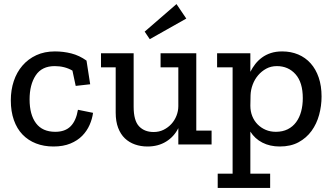

<svg xmlns="http://www.w3.org/2000/svg" viewBox="-20 -708 1629 941"><path d="M436 -155Q432 -125 419 -95.5Q406 -66 383 -42.5Q360 -19 325 -4.5Q290 10 242 10Q195 10 156.5 -5Q118 -20 90.5 -48.5Q63 -77 48 -119.5Q33 -162 33 -216Q33 -267 47.5 -310.5Q62 -354 90 -386.5Q118 -419 158 -437.5Q198 -456 249 -456Q291 -456 330 -446Q369 -436 404 -411L422 -295L351 -287L335 -362Q297 -384 248 -384Q185 -384 155 -338.5Q125 -293 125 -221Q125 -146 156.5 -104Q188 -62 251 -62Q299 -62 326 -89Q353 -116 362 -170L436 -155Z M714 -516 689 -553 845 -688 893 -617ZM854 0V-80Q833 -38 794 -14Q755 10 703 10Q670 10 641.5 0Q613 -10 592 -30Q571 -50 559 -81.5Q547 -113 547 -156V-378H475V-447H635V-185Q635 -117 661.5 -89Q688 -61 733 -61Q760 -61 782 -72Q804 -83 820 -100.5Q836 -118 845 -141Q854 -164 854 -188V-378H767V-447H942V-68H1017V0Z M1556 -235Q1556 -189 1544 -145Q1532 -101 1507 -66.5Q1482 -32 1443.5 -11Q1405 10 1351 10Q1303 10 1266 -9Q1229 -28 1207 -63V143H1304V213H1047V143H1120V-378H1044V-447H1207V-356Q1217 -376 1231 -394Q1245 -412 1264 -426Q1283 -440 1307.5 -448Q1332 -456 1363 -456Q1406 -456 1441.5 -441Q1477 -426 1502.5 -397.5Q1528 -369 1542 -328Q1556 -287 1556 -235ZM1464 -227Q1464 -304 1428.5 -344Q1393 -384 1337 -384Q1308 -384 1285 -371.5Q1262 -359 1245 -339Q1228 -319 1218.5 -293.5Q1209 -268 1208 -242L1207 -190Q1207 -162 1216.5 -138.5Q1226 -115 1243 -98Q1260 -81 1282.5 -71.5Q1305 -62 1332 -62Q1365 -62 1390 -74.5Q1415 -87 1431.5 -109.5Q1448 -132 1456 -162Q1464 -192 1464 -227Z"/></svg>

Font: Zilla Slab Medium
Style: Regular
Weight: 500
Designer: Typotheque.com
Foundry: Typotheque type foundry
Version: Version 1.1; 2017